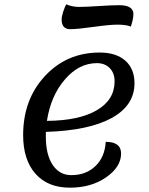

<svg xmlns="http://www.w3.org/2000/svg" viewBox="-20 -843 687 888"><path d="M305 -708Q265 -708 265 -753Q265 -766 272.5 -789.5Q280 -813 287 -823Q313 -811 347 -811Q375 -811 436.5 -815Q498 -819 531 -819Q597 -819 597 -778Q597 -755 585 -720Q565 -729 522 -729Q487 -729 412 -718.5Q337 -708 305 -708ZM303 25Q201 25 144 -39.5Q87 -104 87 -218Q87 -383 188 -491.5Q289 -600 441 -600Q517 -600 559.5 -562.5Q602 -525 602 -458Q602 -355 496 -297Q390 -239 192 -233V-211Q192 -128 223.5 -80.5Q255 -33 310 -33Q378 -33 421.5 -75Q465 -117 469 -187Q540 -187 540 -133Q540 -71 471 -23Q402 25 303 25ZM428 -551Q345 -551 280 -475.5Q215 -400 197 -284Q345 -285 427.5 -333Q510 -381 510 -467Q510 -505 487.5 -528Q465 -551 428 -551Z"/></svg>

Font: Lemonada Light
Style: Regular
Weight: 300
Designer: Mohamed Gaber (Arabic), Eduardo Tunni (Latin)
Foundry: Kief Type Foundry
Version: Version 4.004